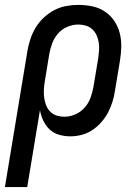

<svg xmlns="http://www.w3.org/2000/svg" viewBox="-50 -548 570 783"><path d="M-30 215 62 -341Q66 -365 74 -389Q82 -413 95.5 -435.5Q109 -458 129 -476.5Q149 -495 172 -507Q195 -519 220 -523.5Q245 -528 270 -528Q299 -528 327 -522Q355 -516 377.5 -501Q400 -486 415.5 -463.5Q431 -441 438 -414Q445 -387 444.5 -358Q444 -329 439 -299L419 -179Q416 -157 409 -134Q402 -111 391 -90Q380 -69 363.5 -50Q347 -31 326.5 -17.5Q306 -4 283 2Q260 8 237 8Q213 8 190.5 1.5Q168 -5 152 -20.5Q136 -36 126.5 -56Q117 -76 113 -99L61 215ZM213 -72Q235 -72 257 -81.5Q279 -91 295 -109Q311 -127 319 -149Q327 -171 331 -193L351 -313Q353 -329 354 -345Q355 -361 352.5 -376Q350 -391 343.5 -405Q337 -419 326 -429Q315 -439 300 -443.5Q285 -448 269 -448Q269 -448 269 -448Q269 -448 269 -448Q247 -448 224.5 -438.5Q202 -429 186.5 -411Q171 -393 163 -371.5Q155 -350 151 -328L133 -218Q130 -201 129 -184Q128 -167 130 -151Q132 -135 137.5 -120Q143 -105 154 -93.5Q165 -82 180.5 -77Q196 -72 213 -72Z"/></svg>

Font: Iosevka SS04 Medium Oblique
Style: Regular
Weight: 500
Italic angle: -9°
Monospace: yes
Designer: Belleve Invis
Foundry: Belleve Invis
Version: Version 19.0.0; ttfautohint (v1.8.4)